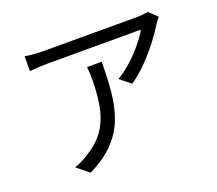

<svg xmlns="http://www.w3.org/2000/svg" viewBox="-126 -900 1252 1110"><g transform="rotate(-20 500.0 -344.5)"><path d="M931 -676Q926 -669 917.5 -658.5Q909 -648 904 -640Q884 -606 847 -556.5Q810 -507 761 -455.5Q712 -404 655 -364L589 -417Q635 -444 679 -484.5Q723 -525 757.5 -567.5Q792 -610 808 -641Q791 -641 745.5 -641Q700 -641 639.5 -641Q579 -641 514 -641Q449 -641 390.5 -641Q332 -641 291 -641Q250 -641 238 -641Q183 -641 124 -635V-726Q150 -722 180 -719.5Q210 -717 238 -717Q250 -717 292.5 -717Q335 -717 394.5 -717Q454 -717 520.5 -717Q587 -717 647.5 -717Q708 -717 752.5 -717Q797 -717 812 -717Q826 -717 848.5 -719Q871 -721 882 -723ZM532 -544Q532 -442 523.5 -356.5Q515 -271 488 -199.5Q461 -128 405 -69.5Q349 -11 253 37L179 -23Q200 -30 224 -41.5Q248 -53 269 -68Q347 -115 384.5 -177.5Q422 -240 434 -314.5Q446 -389 446 -472Q446 -490 445 -507.5Q444 -525 442 -544Z"/></g></svg>

Font: Go Noto Kurrent-Regular
Style: Regular
Weight: 400
Designer: Monotype Design Team
Foundry: Monotype Imaging Inc.
Version: Version 2.012; ttfautohint (v1.8.4.7-5d5b)